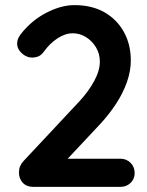

<svg xmlns="http://www.w3.org/2000/svg" viewBox="-20 -730 576 750"><path d="M225 -110H450Q474 -110 490 -94Q506 -78 506 -54Q506 -31 490 -15.5Q474 0 450 0H110Q84 0 69 -16Q54 -32 54 -57Q54 -82 72 -101L290 -334Q326 -373 348 -413.5Q370 -454 370 -489Q370 -520 355 -545Q340 -570 316 -585Q292 -600 264 -600Q235 -600 205 -580.5Q175 -561 152 -529Q140 -513 128 -509Q116 -505 106 -505Q84 -505 65.5 -521.5Q47 -538 47 -560Q47 -577 58.5 -593Q70 -609 87 -626Q125 -664 175 -687Q225 -710 271 -710Q339 -710 388 -682Q437 -654 464 -605Q491 -556 491 -494Q491 -452 475.5 -408.5Q460 -365 433 -324Q406 -283 371 -245L236 -101Z"/></svg>

Font: Quicksand Variable Light
Style: Regular
Weight: 300
Designer: Andrew Paglinawan
Foundry: Andrew Paglinawan
Version: Version 3.004